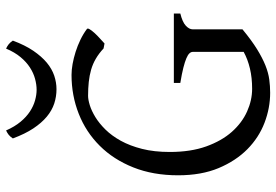

<svg xmlns="http://www.w3.org/2000/svg" viewBox="-157 -725 897 623"><g transform="rotate(-90 291.5 -413.5)"><path d="M508.8 -580.1Q512.2 -577.6 507.8 -570.6Q503.4 -563.5 495.4 -554.7Q487.3 -545.9 477.8 -537.4Q468.3 -528.8 461.9 -522.9L445.8 -525.9Q429.7 -541 412.6 -551Q395.5 -561 376.7 -566.4Q357.9 -571.8 336.9 -574Q315.9 -576.2 292 -576.2Q279.8 -576.2 261.5 -570.6Q243.2 -564.9 222.9 -552.5Q202.6 -540 182.6 -519.8Q162.6 -499.5 146.2 -470Q129.9 -440.4 119.9 -401.1Q109.9 -361.8 109.9 -311Q109.9 -243.2 127.9 -192.9Q146 -142.6 175.3 -109.6Q204.6 -76.7 241.2 -60.3Q277.8 -43.9 314.9 -43.9Q350.6 -43.9 380.6 -51Q410.6 -58.1 434.6 -71.3V-236.8Q434.6 -242.2 429.9 -247.3Q425.3 -252.4 413.8 -257.3Q402.3 -262.2 383.1 -267.1Q363.8 -272 334 -276.9V-297.9H559.1V-276.9Q531.2 -270 519.5 -259Q507.8 -248 507.8 -236.8V-75.2Q471.7 -45.4 443.1 -27.8Q414.6 -10.3 390.6 -0.7Q366.7 8.8 345.2 11.7Q323.7 14.6 301.8 14.6Q252.4 14.6 204.6 -3.7Q156.7 -22 118.9 -59.3Q81.1 -96.7 57.6 -152.6Q34.2 -208.5 34.2 -284.2Q34.2 -365.2 59.8 -429.4Q85.4 -493.7 129.9 -538.3Q174.3 -583 233.6 -606.4Q293 -629.9 359.9 -629.9Q376 -629.9 395.3 -626.5Q414.6 -623 434.6 -616.7Q454.6 -610.4 473.9 -601.1Q493.2 -591.8 508.8 -580.1ZM471.2 -820.3Q456.5 -780.8 438.2 -753.9Q419.9 -727.1 399.7 -710.2Q379.4 -693.4 357.4 -686Q335.4 -678.7 313.5 -678.7Q289.6 -678.7 267.1 -686Q244.6 -693.4 224.4 -710.2Q204.1 -727.1 186.3 -753.9Q168.5 -780.8 153.8 -820.3Q159.7 -829.1 165.5 -833.7Q171.4 -838.4 179.7 -842.3Q191.9 -814.5 207.8 -795.4Q223.6 -776.4 241.2 -764.9Q258.8 -753.4 277.1 -748.3Q295.4 -743.2 311.5 -743.2Q328.6 -743.2 347.4 -748.3Q366.2 -753.4 384 -764.9Q401.9 -776.4 417.7 -795.4Q433.6 -814.5 445.3 -842.3Q453.6 -838.4 459.5 -833.7Q465.3 -829.1 471.2 -820.3Z"/></g></svg>

Font: Gentium Kaktovik
Style: Regular
Weight: 400
Designer: J. Victor Gaultney and Annie Olsen
Foundry: SIL International
Version: Version 1.102; 2013; Maintenance release